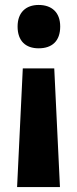

<svg xmlns="http://www.w3.org/2000/svg" viewBox="-20 -666 312 775"><path d="M223 -559C223 -617 188 -646 136 -646C85 -646 51 -616 51 -559C51 -500 84 -471 136 -471C190 -471 223 -500 223 -559ZM72 -390 49 89H222L199 -390Z"/></svg>

Font: Noto Sans Kannada UI Condensed ExtraBold
Style: Regular
Weight: 800
Width: 3
Designer: Jelle Bosma - Monotype Design Team
Foundry: Monotype Imaging Inc.
Version: Version 2.005